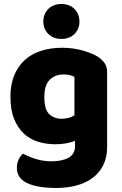

<svg xmlns="http://www.w3.org/2000/svg" viewBox="-20 -739 607 957"><path d="M354 -37Q334 -29 309.5 -24.5Q285 -20 255 -20Q210 -20 169.5 -32.5Q129 -45 98.5 -73.5Q68 -102 50 -147Q32 -192 32 -257Q32 -317 50.5 -362.5Q69 -408 102.5 -439Q136 -470 184 -485.5Q232 -501 291 -501Q319 -501 346 -497Q373 -493 396.5 -486Q420 -479 439 -471Q458 -463 471 -454Q491 -440 502.5 -422.5Q514 -405 514 -378V-7Q514 46 494.5 84.5Q475 123 440.5 148.5Q406 174 359.5 186Q313 198 260 198Q206 198 165 189.5Q124 181 100 165Q64 141 64 97Q64 74 73.5 55Q83 36 95 27Q124 43 160.5 54Q197 65 237 65Q290 65 322 47Q354 29 354 -11ZM287 -147Q307 -147 322.5 -151.5Q338 -156 351 -164V-356Q340 -361 328.5 -364.5Q317 -368 298 -368Q255 -368 228 -341.5Q201 -315 201 -256Q201 -193 225.5 -170Q250 -147 287 -147ZM376 -632Q376 -595 351.5 -570Q327 -545 286 -545Q245 -545 220.5 -570Q196 -595 196 -632Q196 -669 220.5 -694Q245 -719 286 -719Q327 -719 351.5 -694Q376 -669 376 -632Z"/></svg>

Font: Baloo Bhaina 2 ExtraBold
Style: Regular
Weight: 800
Designer: Yesha Goshar, Manish Minz, Shuchita Grover and Ek Type
Foundry: Ek Type
Version: Version 1.640;hotconv 1.0.111;makeotfexe 2.5.65597; ttfautoh